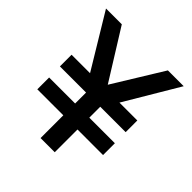

<svg xmlns="http://www.w3.org/2000/svg" viewBox="-180 -790 919 919"><g transform="rotate(45 280.0 -330.0)"><path d="M234 -154H58V-234H234V-308H57V-387H182L17 -660H124L281 -408L436 -660H543L381 -387H502V-308H330V-234H503V-154H330V0H234Z"/></g></svg>

Font: Cairo SemiBold
Style: Regular
Weight: 600
Designer: Mohamed Gaber, the designers of Titillium
Foundry: Kief Type Foundry
Version: Version 2.009; ttfautohint (v1.5.33-1714) -l 8 -r 50 -G 200 